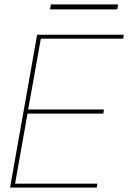

<svg xmlns="http://www.w3.org/2000/svg" viewBox="-20 -859 587 879"><path d="M26 0 150 -700H547L544 -682H167L109 -358H456L453 -339H106L49 -18H426L423 0ZM209 -816 213 -839H521L517 -816Z"/></svg>

Font: DM Sans 28pt Thin
Style: Italic
Weight: 250
Italic angle: -10°
Version: Version 4.004;gftools[0.9.30]